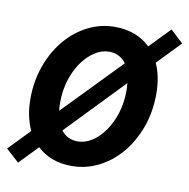

<svg xmlns="http://www.w3.org/2000/svg" viewBox="-92 -778 885 898"><g transform="rotate(10 350.5 -329.0)"><path d="M230 -144Q260 -106 309 -106Q344 -106 377 -127.5Q410 -149 436 -186Q462 -223 477.5 -272.5Q493 -322 493 -379Q493 -389 492.5 -397.5Q492 -406 491 -415ZM463 -504Q433 -545 382 -545Q347 -545 314 -523.5Q281 -502 255 -465.5Q229 -429 213 -379.5Q197 -330 197 -273Q197 -262 197.5 -252Q198 -242 199 -232ZM605 -532Q633 -470 633 -388Q633 -302 606 -228.5Q579 -155 533.5 -101.5Q488 -48 428 -18Q368 12 302 12Q200 12 137 -48L52 40L-10 -16L87 -116Q73 -147 65 -183.5Q57 -220 57 -264Q57 -350 84 -423.5Q111 -497 156.5 -550.5Q202 -604 262 -634Q322 -664 388 -664Q492 -664 557 -601L651 -698L711 -642Z"/></g></svg>

Font: mr_Source Sans Pro
Style: Bold Italic
Weight: 700
Italic angle: -11°
Designer: Paul D. Hunt
Foundry: Adobe Systems Incorporated
Version: Version 1.036;July 10, 2024;FontCreator 11.5.0.2430 64-bit